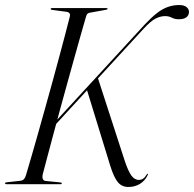

<svg xmlns="http://www.w3.org/2000/svg" viewBox="-25 -732 771 763"><path d="M144.5 -38Q142.5 -28.5 145 -21.2Q147.5 -14 156 -13L215 -7Q217 -7 218.8 -6Q220.5 -5 220.5 -3.5Q220.5 -2 219.2 -1Q218 0 216 0H0.5Q-2 0 -3.5 -1.2Q-5 -2.5 -5 -3Q-5 -5.5 -3 -6.5Q-1 -7.5 1 -7.5L55 -13.5Q65 -14.5 70.2 -20.2Q75.5 -26 78.5 -37Q88 -69 100.2 -110.8Q112.5 -152.5 126 -201Q139.5 -249.5 154 -300.8Q168.5 -352 182.5 -403.2Q196.5 -454.5 209.5 -502.8Q222.5 -551 233.5 -592.8Q244.5 -634.5 252.5 -666.5Q254.5 -675.5 250.8 -679.8Q247 -684 240 -685L183.5 -692.5Q179 -693 177.8 -694Q176.5 -695 176.5 -696.5Q176.5 -698.5 178 -699.2Q179.5 -700 181.5 -700H398.5Q400.5 -700 401.5 -699.2Q402.5 -698.5 402.5 -697.5Q402.5 -695.5 401.2 -694.8Q400 -694 396 -693L334.5 -682Q327.5 -681.5 323 -677.5Q318.5 -673.5 316 -663Q306.5 -631 294.8 -589Q283 -547 269.5 -498.8Q256 -450.5 241.8 -399Q227.5 -347.5 213.5 -296.2Q199.5 -245 186.8 -197.2Q174 -149.5 163.2 -108.8Q152.5 -68 144.5 -38ZM319.5 -378 363 -425 470.5 -93.5Q484.5 -51.5 497.2 -34.2Q510 -17 526.5 -17Q536.5 -17 544 -22.2Q551.5 -27.5 558 -38.5Q560 -42 562 -41.5Q563 -41.5 563 -40.2Q563 -39 562 -36.5Q555 -21.5 543.5 -10.8Q532 0 517 5.5Q502 11 485 11Q459.5 11 443.8 -7.5Q428 -26 413.5 -72ZM177 -216.5 172.5 -224 551.5 -636Q576.5 -662.5 598.2 -679.5Q620 -696.5 641.5 -704.2Q663 -712 687 -712Q706.5 -712 716.5 -703.8Q726.5 -695.5 726 -683.5Q725.5 -671 715.5 -663.2Q705.5 -655.5 685 -655.5Q669.5 -655.5 657.8 -661.8Q646 -668 631 -668Q612.5 -668 593 -658Q573.5 -648 545 -617Z"/></svg>

Font: Fraunces 120pt Light
Style: Italic
Weight: 300
Italic angle: -16°
Version: Version 1.000;[b76b70a41]